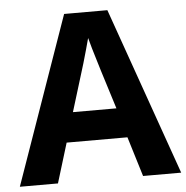

<svg xmlns="http://www.w3.org/2000/svg" viewBox="-52 -767 793 818"><g transform="rotate(-5 345.0 -358.5)"><path d="M527 0 475 -170H215L163 0H0L252 -717H437L690 0ZM387 -463Q382 -480 374 -506Q366 -532 358 -559Q350 -586 345 -606Q340 -586 331.5 -556.5Q323 -527 315.5 -500.5Q308 -474 304 -463L253 -297H439Z"/></g></svg>

Font: Noto Sans Adlam Unjoined
Style: Bold
Weight: 700
Version: Version 3.001